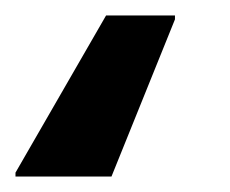

<svg xmlns="http://www.w3.org/2000/svg" viewBox="-114 -38 297 248"><path d="M-94 190V185L23 -18H112V-13L30 190Z"/></svg>

Font: Saira Thin SemiBold
Style: Italic
Weight: 600
Italic angle: -12°
Version: Version 1.101